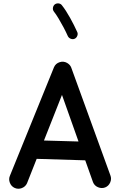

<svg xmlns="http://www.w3.org/2000/svg" viewBox="-20 -1066 712 1145"><path d="M67.4 54.7Q46.9 45.4 38.6 23.4Q30.3 1.5 39.6 -19L302.2 -665.5Q312 -687.5 335.4 -695.1Q358.9 -702.6 379.9 -690.9Q398.4 -680.2 404.8 -663.1L638.2 -20.5Q646.5 0.5 637.2 22Q627.9 43.5 606.9 51.8Q585.9 59.6 564.5 50.5Q543 41.5 534.7 20.5L488.3 -109.9L198.7 -118.7L141.1 26.9Q131.8 47.4 110.1 55.7Q88.4 64 67.4 54.7ZM349.6 -500 242.2 -228 448.2 -222.2ZM306.6 -1039.6Q316.4 -1046.9 329.1 -1045.7Q341.8 -1044.4 349.1 -1034.7Q373.5 -1003.9 398.2 -959.2Q422.9 -914.6 440.4 -875.5Q445.8 -864.7 440.9 -852.3Q436 -839.8 425.3 -835Q414.6 -830.1 402.3 -834.7Q390.1 -839.4 384.8 -850.1Q374 -874.5 359.4 -902.1Q344.7 -929.7 329.6 -955.1Q314.5 -980.5 301.3 -997.1Q293.9 -1006.8 295.7 -1019.3Q297.4 -1031.7 306.6 -1039.6Z"/></svg>

Font: Mikhak-DS2-FD SemiBold
Style: Regular
Weight: 600
Designer: Amin Abedi
Version: Version 3.2